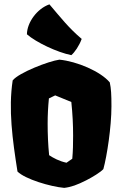

<svg xmlns="http://www.w3.org/2000/svg" viewBox="-20 -866 569 895"><path d="M61.5 -66.4C97.2 -30.8 214.4 3.9 279.3 9.8C311 6.3 340.3 -4.4 381.8 -25.4C409.7 -39.6 449.7 -63.5 461.9 -78.1C478.5 -138.7 499.5 -273.4 499.5 -370.6C499.5 -425.3 498 -452.6 491.7 -481.9C448.7 -533.2 338.4 -580.1 256.8 -587.9C207 -581.1 67.9 -527.3 39.1 -491.2C18.6 -356.4 38.1 -215.3 61.5 -66.4ZM209 -142.6C204.1 -191.9 202.1 -241.2 202.1 -289.6C202.1 -329.1 204.1 -368.2 208 -407.2L237.3 -421.4L312.5 -390.6C318.4 -334.5 320.8 -283.7 320.8 -234.4C320.8 -197.8 320.3 -161.6 316.9 -126L290 -107.4C255.9 -114.7 229 -129.4 209 -142.6ZM312.5 -608.9C328.1 -622.1 349.1 -652.3 360.8 -684.6C299.8 -736.3 264.6 -782.2 210.4 -845.7C152.8 -825.7 106 -761.2 105.5 -706.1C148.4 -668.5 246.6 -622.1 312.5 -608.9Z"/></svg>

Font: Fruktur
Style: Regular
Weight: 400
Designer: Viktoriya Grabowska
Foundry: Viktoriya Grabowska
Version: Version 1.002